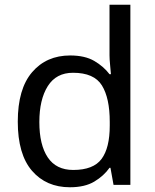

<svg xmlns="http://www.w3.org/2000/svg" viewBox="-20 -780 655 810"><path d="M275 10Q175 10 115 -59.5Q55 -129 55 -267Q55 -405 115.5 -475.5Q176 -546 276 -546Q338 -546 377.5 -523Q417 -500 442 -467H448Q447 -480 444.5 -505.5Q442 -531 442 -546V-760H530V0H459L446 -72H442Q418 -38 378 -14Q338 10 275 10ZM289 -63Q374 -63 408.5 -109.5Q443 -156 443 -250V-266Q443 -366 410 -419.5Q377 -473 288 -473Q217 -473 181.5 -416.5Q146 -360 146 -265Q146 -169 181.5 -116Q217 -63 289 -63Z"/></svg>

Font: Noto Sans Old Hungarian
Style: Regular
Weight: 400
Designer: Monotype Design Team
Foundry: Monotype Imaging Inc.
Version: Version 2.005; ttfautohint (v1.8.4.7-5d5b)